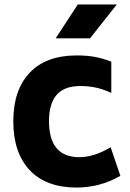

<svg xmlns="http://www.w3.org/2000/svg" viewBox="-20 -829 586 866"><path d="M40 0ZM40 -282Q40 -422 113 -500Q186 -578 323 -579Q372 -579 407.5 -572.5Q443 -566 482 -551V-410Q445 -427 412 -434Q379 -441 340 -441Q267 -440 234 -399.5Q201 -359 201 -283Q201 -121 336 -120Q405 -120 479 -165L523 -36Q432 17 323 17Q186 16 113 -62.5Q40 -141 40 -282ZM331 -809H507L386 -656H231Z"/></svg>

Font: Biryani ExtraBold
Style: Regular
Weight: 800
Designer: Dan Reynolds and Mathieu Reguer
Foundry: Dan Reynolds and Mathieu Reguer
Version: Version 1.004; ttfautohint (v1.1) -l 5 -r 5 -G 72 -x 0 -D la